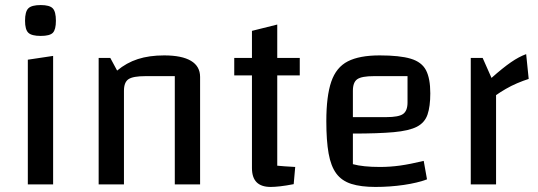

<svg xmlns="http://www.w3.org/2000/svg" viewBox="-20 -729 2125 759"><path d="M90 -493 190 -508V0H90ZM141 -587Q105 -587 92 -599.5Q79 -612 79 -647Q79 -683 92 -696Q105 -709 141 -709Q176 -709 188.5 -696Q201 -683 201 -647Q201 -612 189 -599.5Q177 -587 141 -587Z M370 0V-500H416L443 -450Q480 -481 525 -495.5Q570 -510 629 -510Q699 -510 735 -488.5Q771 -467 771 -425V0H671V-428H555Q506 -428 488 -416Q470 -404 470 -370V0Z M1050 10Q1013 10 994.5 -8.5Q976 -27 976 -65V-607L1076 -632V-74Q1090 -73 1106 -71.5Q1122 -70 1147 -69L1141 -1Q1110 5 1087.5 7.5Q1065 10 1050 10ZM906 -431V-500H1165V-431Z M1464 10Q1407 10 1369 -2Q1331 -14 1309.5 -43Q1288 -72 1279 -122.5Q1270 -173 1270 -250Q1270 -349 1289.5 -406Q1309 -463 1355 -486.5Q1401 -510 1481 -510Q1560 -510 1603.5 -497Q1647 -484 1664 -451.5Q1681 -419 1681 -360Q1681 -308 1670 -276Q1659 -244 1628 -228Q1597 -212 1536 -206.5Q1475 -201 1375 -201H1345V-266H1507Q1556 -266 1573.5 -278.5Q1591 -291 1591 -324V-428H1458Q1410 -428 1392.5 -416Q1375 -404 1375 -370V-80Q1415 -69 1482 -69Q1522 -69 1561.5 -74.5Q1601 -80 1655 -93L1668 -20Q1631 -6 1576.5 2Q1522 10 1464 10Z M1888 -500 1923 -421Q1968 -461 2000 -483Q2032 -505 2060 -515L2070 -417Q2048 -410 2024.5 -400Q2001 -390 1979.5 -377.5Q1958 -365 1941 -353V0H1841V-500Z"/></svg>

Font: Changa ExtraLight
Style: Regular
Weight: 400
Version: Version 3.002; ttfautohint (v1.8.2)